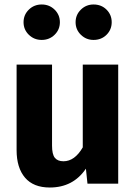

<svg xmlns="http://www.w3.org/2000/svg" viewBox="-20 -819 608 856"><path d="M507 0H370L363 -67Q306 17 202 17Q129 17 91.5 -27Q54 -71 54 -150V-531H212V-170Q212 -131 224.5 -115.5Q237 -100 263 -100Q313 -100 349 -162V-531H507ZM247 -720Q247 -687 223.5 -664Q200 -641 166 -641Q132 -641 108.5 -664Q85 -687 85 -720Q85 -753 108.5 -776Q132 -799 166 -799Q200 -799 223.5 -776Q247 -753 247 -720ZM478 -720Q478 -687 455 -664Q432 -641 397 -641Q364 -641 340.5 -664Q317 -687 317 -720Q317 -753 340.5 -776Q364 -799 397 -799Q432 -799 455 -776Q478 -753 478 -720Z"/></svg>

Font: FiraGOUPP
Style: Bold
Weight: 700
Designer: bBox Type
Foundry: bBox Type GmbH
Version: Version 1.001